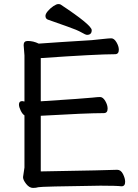

<svg xmlns="http://www.w3.org/2000/svg" viewBox="-20 -906 678 942"><path d="M142 16Q124 16 108.5 -3.5Q93 -23 93 -37L100 -84V-340Q90 -346 81.5 -363.5Q73 -381 73 -393Q73 -410 89 -410L100 -408V-634L96 -685Q96 -705 116 -705Q144 -705 170 -692Q265 -699 430 -709Q462 -712 488 -715Q514 -718 526 -718Q540 -718 551.5 -698.5Q563 -679 563 -662Q563 -640 544 -640Q456 -640 180 -621V-409Q397 -423 433 -427Q459 -430 471 -430Q485 -430 496.5 -410.5Q508 -391 508 -373Q508 -351 489 -351Q404 -351 180 -338V-65Q523 -71 555 -73Q573 -73 583.5 -52Q594 -31 594 -14Q594 8 576 8Q552 5 473 5Q179 9 168 12.5Q157 16 142 16ZM407 -735Q400 -735 379.5 -747Q359 -759 311.5 -775.5Q264 -792 214 -810Q203 -815 203 -828Q203 -838 215 -852Q227 -866 242 -876Q257 -886 266 -886Q273 -886 277 -884Q430 -783 430 -758Q430 -735 407 -735Z"/></svg>

Font: LXGW WenKai Medium
Style: Regular
Weight: 500
Designer: LXGW / Fontworks Inc.
Foundry: LXGW / Fontworks Inc.
Version: Version 1.501; October 10, 2024